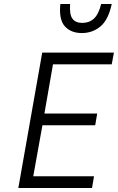

<svg xmlns="http://www.w3.org/2000/svg" viewBox="-20 -944 592 964"><path d="M452 -59 442 0H72L192 -680H552L541 -621H246L203 -374H468L458 -315H193L147 -59ZM393 -829Q428 -829 451.5 -850.5Q475 -872 488 -924H541Q524 -844 484 -811Q444 -778 391 -778Q336 -778 305.5 -812Q275 -846 283 -924H332Q328 -872 343.5 -850.5Q359 -829 393 -829Z"/></svg>

Font: Inria Sans Light
Style: Italic
Weight: 300
Italic angle: -10°
Designer: Black Foundry Team
Foundry: Black Foundry
Version: Version 1.2; ttfautohint (v1.8.3)